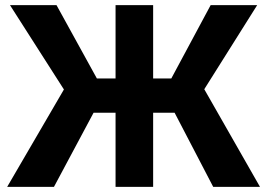

<svg xmlns="http://www.w3.org/2000/svg" viewBox="-20 -731 1037 751"><path d="M663 -290 814 0H997L779 -382L986 -711H804L650 -424H579V-711H432V-424H359L201 -711H19L230 -381L8 0H191L346 -290H432V0H579V-290Z"/></svg>

Font: Asimov
Style: Regular
Weight: 500
Designer: Google
Version: Version 2.000980; 2014